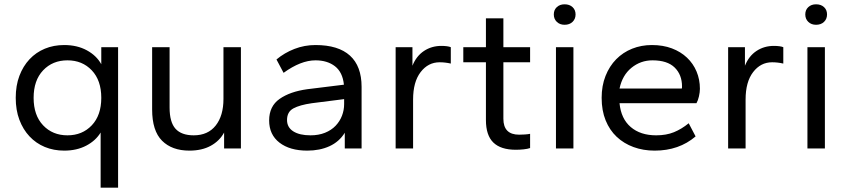

<svg xmlns="http://www.w3.org/2000/svg" viewBox="-20 -689 3927 891"><path d="M278 10Q229 10 188 -7Q147 -24 117 -56Q87 -88 70 -133Q53 -178 53 -235Q53 -292 70 -337Q87 -382 117 -414Q147 -446 188 -463Q229 -480 278 -480Q338 -480 383 -455.5Q428 -431 450 -391V-470H528V182H447V-74Q424 -36 380 -13Q336 10 278 10ZM293 -61Q362 -61 406 -107.5Q450 -154 450 -235Q450 -316 406 -362.5Q362 -409 293 -409Q224 -409 180 -362.5Q136 -316 136 -235Q136 -154 180 -107.5Q224 -61 293 -61Z M859 10Q778 10 732 -36Q686 -82 686 -181V-470H767V-190Q767 -122 794.5 -91.5Q822 -61 879 -61Q945 -61 981 -106.5Q1017 -152 1017 -230V-470H1098V0H1020V-74Q999 -35 958 -12.5Q917 10 859 10Z M1406 10Q1325 10 1277 -27Q1229 -64 1229 -130Q1229 -196 1277.5 -230Q1326 -264 1406 -275L1576 -296Q1570 -354 1534.5 -381.5Q1499 -409 1444 -409Q1376 -409 1296 -351L1263 -413Q1300 -444 1346.5 -462Q1393 -480 1444 -480Q1550 -480 1604 -431Q1658 -382 1658 -286V0H1580V-73Q1554 -31 1509 -10.5Q1464 10 1406 10ZM1421 -61Q1459 -61 1488.5 -73Q1518 -85 1537.5 -105.5Q1557 -126 1567 -152Q1577 -178 1577 -206V-229L1427 -210Q1371 -202 1341.5 -186Q1312 -170 1312 -132Q1312 -98 1341 -79.5Q1370 -61 1421 -61Z M1816 0V-470H1894V-384Q1912 -429 1947.5 -452.5Q1983 -476 2028 -476Q2042 -476 2053.5 -474.5Q2065 -473 2072 -470V-394Q2046 -400 2020 -400Q1967 -400 1932 -354.5Q1897 -309 1897 -227V0Z M2374 6Q2304 6 2269.5 -27.5Q2235 -61 2235 -132V-400H2130V-470H2235V-604H2316V-470H2440V-400H2316V-138Q2316 -64 2389 -64Q2401 -64 2416 -65Q2431 -66 2440 -68V-2Q2429 2 2410.5 4Q2392 6 2374 6Z M2560 0V-470H2641V0ZM2600 -574Q2578 -574 2564 -587.5Q2550 -601 2550 -622Q2550 -643 2564 -656Q2578 -669 2600 -669Q2623 -669 2637 -656Q2651 -643 2651 -622Q2651 -601 2637 -587.5Q2623 -574 2600 -574Z M3018 10Q2965 10 2920 -6.5Q2875 -23 2842 -54Q2809 -85 2790.5 -130.5Q2772 -176 2772 -235Q2772 -291 2790 -336.5Q2808 -382 2839.5 -414Q2871 -446 2913.5 -463Q2956 -480 3005 -480Q3057 -480 3098 -464.5Q3139 -449 3168 -421.5Q3197 -394 3212.5 -357Q3228 -320 3228 -277Q3228 -261 3223.5 -241.5Q3219 -222 3212 -210H2855Q2862 -138 2907 -99.5Q2952 -61 3025 -61Q3072 -61 3107.5 -75.5Q3143 -90 3176 -117L3208 -56Q3131 10 3018 10ZM3008 -409Q2953 -409 2910.5 -374.5Q2868 -340 2855 -278H3144Q3145 -281 3145 -288Q3145 -342 3111 -375.5Q3077 -409 3008 -409Z M3359 0V-470H3437V-384Q3455 -429 3490.5 -452.5Q3526 -476 3571 -476Q3585 -476 3596.5 -474.5Q3608 -473 3615 -470V-394Q3589 -400 3563 -400Q3510 -400 3475 -354.5Q3440 -309 3440 -227V0Z M3727 0V-470H3808V0ZM3767 -574Q3745 -574 3731 -587.5Q3717 -601 3717 -622Q3717 -643 3731 -656Q3745 -669 3767 -669Q3790 -669 3804 -656Q3818 -643 3818 -622Q3818 -601 3804 -587.5Q3790 -574 3767 -574Z"/></svg>

Font: Gantari
Style: Regular
Weight: 400
Designer: Anugrah Pasau
Foundry: Lafontype
Version: Version 1.000; ttfautohint (v1.8.4)